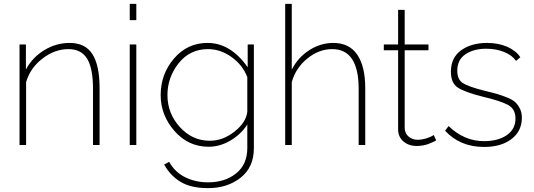

<svg xmlns="http://www.w3.org/2000/svg" viewBox="-20 -750 2761 993"><path d="M495 0H461V-290Q461 -397 430.5 -446.5Q400 -496 334 -496Q263 -496 199.5 -447Q136 -398 115 -325V0H81V-520H114V-390Q146 -452 208 -490Q270 -528 340 -528Q421 -528 458 -470Q495 -412 495 -294Z M651 -646V-730H685V-646ZM651 0V-520H685V0Z M811 -258Q811 -367 880 -447.5Q949 -528 1053 -528Q1173 -528 1261 -402V-520H1293V16Q1293 115 1224.5 169Q1156 223 1056 223Q969 223 915.5 191.5Q862 160 829 101L855 87Q884 140 937.5 166.5Q991 193 1056 193Q1144 193 1201.5 146.5Q1259 100 1259 16V-106Q1226 -55 1171.5 -23Q1117 9 1059 9Q954 9 882.5 -72.5Q811 -154 811 -258ZM1259 -172V-351Q1235 -414 1177.5 -455Q1120 -496 1056 -496Q962 -496 904 -423Q846 -350 846 -258Q846 -163 910.5 -92.5Q975 -22 1065 -22Q1133 -22 1193 -69.5Q1253 -117 1259 -172Z M1869 0H1835V-290Q1835 -496 1698 -496Q1629 -496 1569 -447Q1509 -398 1489 -325V0H1455V-730H1489V-390Q1521 -453 1579.5 -490.5Q1638 -528 1704 -528Q1786 -528 1827.5 -467.5Q1869 -407 1869 -294Z M2236 -24 2229 -20Q2223 -17 2214 -13Q2205 -9 2193 -4.5Q2181 0 2165.5 2.5Q2150 5 2135 5Q2094 5 2066.5 -18.5Q2039 -42 2039 -81V-490H1965V-520H2039V-699H2073V-520H2196V-490H2073V-86Q2075 -58 2094.5 -42.5Q2114 -27 2141 -27Q2160 -27 2180 -33Q2200 -39 2210 -44Q2220 -49 2223 -52Z M2484 10Q2359 10 2282 -74L2300 -98Q2381 -20 2483 -20Q2556 -20 2601 -51Q2646 -82 2646 -137Q2646 -186 2608 -207Q2570 -228 2473 -251Q2382 -274 2347 -297.5Q2312 -321 2312 -379Q2312 -452 2365 -490Q2418 -528 2499 -528Q2559 -528 2604.5 -507.5Q2650 -487 2671 -454L2649 -435Q2628 -465 2586.5 -481.5Q2545 -498 2495 -498Q2430 -498 2387.5 -469.5Q2345 -441 2345 -384Q2345 -339 2373.5 -320.5Q2402 -302 2481 -282Q2527 -271 2549.5 -264.5Q2572 -258 2602 -246Q2632 -234 2645.5 -221Q2659 -208 2669 -188Q2679 -168 2679 -141Q2679 -72 2625.5 -31Q2572 10 2484 10Z"/></svg>

Font: Raleway-v4020 ExtraLight
Style: Regular
Weight: 275
Designer: Matt McInerney, Pablo Impallari, Rodrigo Fuenzalida
Foundry: Matt McInerney, Pablo Impallari, Rodrigo Fuenzalida
Version: Version 4.020;PS 004.020;hotconv 1.0.88;makeotf.lib2.5.64775